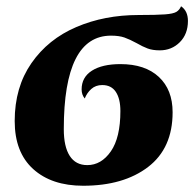

<svg xmlns="http://www.w3.org/2000/svg" viewBox="-20 -584 621 614"><path d="M27 -197Q27 -305 80.5 -382Q134 -459 224 -497.5Q314 -536 423 -536Q481 -536 507.5 -538Q534 -540 544 -546Q554 -552 559 -564Q581 -549 581 -517Q581 -475 555 -449Q529 -423 491 -423Q468 -423 452 -429Q436 -435 417 -446Q395 -458 378 -464Q361 -470 335 -470Q184 -470 184 -171Q184 -115 203 -85.5Q222 -56 259 -56Q304 -56 334.5 -100Q365 -144 365 -229Q365 -268 350.5 -290Q336 -312 307 -312Q286 -312 272 -299.5Q258 -287 251 -269Q241 -281 241 -298Q241 -337 274 -358Q307 -379 365 -379Q444 -379 488 -338Q532 -297 532 -225Q532 -110 453.5 -50Q375 10 246 10Q145 10 86 -43.5Q27 -97 27 -197Z"/></svg>

Font: Noto Serif NarrowExtraBold
Style: Italic
Weight: 800
Width: 4
Italic angle: -12°
Designer: Monotype Design Team
Foundry: Monotype Imaging Inc.
Version: Version 1.001